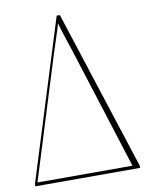

<svg xmlns="http://www.w3.org/2000/svg" viewBox="-81 -774 647 834"><g transform="rotate(-10 242.0 -357.0)"><path d="M7 0V-10L227 -714H241L469 -10V0ZM19 -15H438L285 -497Q266 -558 251 -602Q236 -646 227 -680Q220 -655 208 -619.5Q196 -584 183 -542Z"/></g></svg>

Font: Noto Serif Display Condensed Thin
Style: Regular
Weight: 100
Width: 3
Designer: Monotype Design Team
Foundry: Monotype Imaging Inc.
Version: Version 2.009